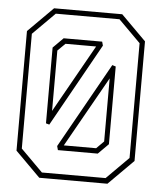

<svg xmlns="http://www.w3.org/2000/svg" viewBox="-51 -745 664 790"><g transform="rotate(5 281.0 -350.0)"><path d="M140.5 0 37.5 -103V-597L140.5 -700H422L525 -597V-103L422 0ZM229.5 -141.5H363L393.5 -172V-432.5ZM207 -120 202.5 -136.5 399.5 -488 414 -483.5V-162.5L371.5 -120ZM149.5 -22.5H412.5L503.5 -113.5V-587.5L412.5 -678.5H149.5L58.5 -587.5V-113.5ZM148.5 -225.5V-538.5L190.5 -580.5H349.5L354 -564.5L162.5 -221.5ZM169 -278.5 326.5 -558.5H200L169 -528Z"/></g></svg>

Font: Tourney Thin ExtraLight
Style: Regular
Weight: 250
Version: Version 1.015